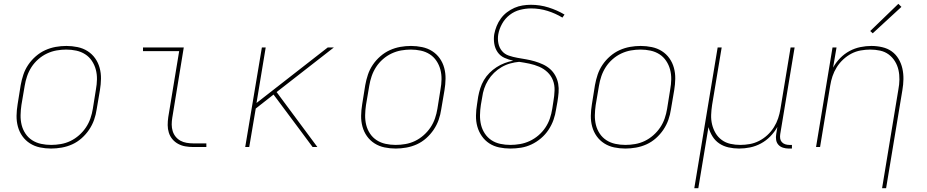

<svg xmlns="http://www.w3.org/2000/svg" viewBox="-20 -768 4840 1003"><path d="M247 8Q217 8 188.5 2Q160 -4 136.5 -19Q113 -34 97 -56.5Q81 -79 73.5 -106.5Q66 -134 66.5 -163.5Q67 -193 72 -223L88 -323Q93 -351 102 -378Q111 -405 127.5 -429.5Q144 -454 167 -474Q190 -494 216.5 -506Q243 -518 271 -523Q299 -528 327 -528Q356 -528 385 -522Q414 -516 437.5 -501Q461 -486 477 -463.5Q493 -441 500.5 -413.5Q508 -386 507.5 -356.5Q507 -327 502 -297L485 -197Q481 -169 471.5 -142Q462 -115 445.5 -90.5Q429 -66 406.5 -46Q384 -26 357.5 -14Q331 -2 302.5 3Q274 8 247 8ZM247 -11Q272 -11 298 -15.5Q324 -20 348 -31.5Q372 -43 393 -61.5Q414 -80 429 -102.5Q444 -125 452.5 -150Q461 -175 465 -200L481 -300Q486 -327 486.5 -353.5Q487 -380 480.5 -404.5Q474 -429 460 -450Q446 -471 425 -484.5Q404 -498 378.5 -503.5Q353 -509 326 -509Q301 -509 275.5 -504.5Q250 -500 225.5 -488.5Q201 -477 180 -458.5Q159 -440 144.5 -417.5Q130 -395 121.5 -370Q113 -345 109 -320L92 -220Q88 -193 87.5 -166.5Q87 -140 93 -115.5Q99 -91 113 -70Q127 -49 148 -35.5Q169 -22 194.5 -16.5Q220 -11 247 -11Z M989 0Q968 0 948 -3.5Q928 -7 910.5 -16.5Q893 -26 880.5 -41Q868 -56 862 -75Q856 -94 856 -114.5Q856 -135 859 -156L916 -501H727V-520H940L880 -153Q877 -135 877 -117.5Q877 -100 882 -83.5Q887 -67 897.5 -54Q908 -41 922.5 -33Q937 -25 954.5 -22Q972 -19 989 -19H1058V0Z M1261 0 1348 -520H1368L1320 -230L1692 -520H1724L1425 -287L1638 0H1613L1544 -93L1409 -274L1316 -201L1282 0Z M2047 8Q2017 8 1988.5 2Q1960 -4 1936.5 -19Q1913 -34 1897 -56.5Q1881 -79 1873.5 -106.5Q1866 -134 1866.5 -163.5Q1867 -193 1872 -223L1888 -323Q1893 -351 1902 -378Q1911 -405 1927.5 -429.5Q1944 -454 1967 -474Q1990 -494 2016.5 -506Q2043 -518 2071 -523Q2099 -528 2127 -528Q2156 -528 2185 -522Q2214 -516 2237.5 -501Q2261 -486 2277 -463.5Q2293 -441 2300.5 -413.5Q2308 -386 2307.5 -356.5Q2307 -327 2302 -297L2285 -197Q2281 -169 2271.5 -142Q2262 -115 2245.5 -90.5Q2229 -66 2206.5 -46Q2184 -26 2157.5 -14Q2131 -2 2102.5 3Q2074 8 2047 8ZM2047 -11Q2072 -11 2098 -15.5Q2124 -20 2148 -31.5Q2172 -43 2193 -61.5Q2214 -80 2229 -102.5Q2244 -125 2252.5 -150Q2261 -175 2265 -200L2281 -300Q2286 -327 2286.5 -353.5Q2287 -380 2280.5 -404.5Q2274 -429 2260 -450Q2246 -471 2225 -484.5Q2204 -498 2178.5 -503.5Q2153 -509 2126 -509Q2101 -509 2075.5 -504.5Q2050 -500 2025.5 -488.5Q2001 -477 1980 -458.5Q1959 -440 1944.5 -417.5Q1930 -395 1921.5 -370Q1913 -345 1909 -320L1892 -220Q1888 -193 1887.5 -166.5Q1887 -140 1893 -115.5Q1899 -91 1913 -70Q1927 -49 1948 -35.5Q1969 -22 1994.5 -16.5Q2020 -11 2047 -11Z M2646 8Q2616 8 2587.5 2Q2559 -4 2536 -19Q2513 -34 2497 -57Q2481 -80 2473.5 -107Q2466 -134 2466.5 -164Q2467 -194 2472 -223L2478 -263Q2482 -285 2489 -307Q2496 -329 2508 -349.5Q2520 -370 2537 -387Q2554 -404 2574 -417Q2594 -430 2616.5 -438.5Q2639 -447 2661 -451Q2637 -456 2615 -466Q2593 -476 2579.5 -495.5Q2566 -515 2562 -540Q2558 -565 2562 -590Q2566 -611 2574.5 -632Q2583 -653 2596.5 -671.5Q2610 -690 2628.5 -704Q2647 -718 2667.5 -727Q2688 -736 2710 -739.5Q2732 -743 2753 -743Q2801 -743 2845.5 -729Q2890 -715 2929 -692L2918 -676Q2882 -698 2840.5 -711Q2799 -724 2754 -724Q2726 -724 2696.5 -716.5Q2667 -709 2642.5 -690Q2618 -671 2603 -644Q2588 -617 2583 -589Q2579 -565 2583.5 -542Q2588 -519 2602 -502Q2616 -485 2638 -477.5Q2660 -470 2683 -466Q2706 -462 2729 -458Q2752 -454 2774 -447.5Q2796 -441 2816.5 -431.5Q2837 -422 2853.5 -407.5Q2870 -393 2881 -373Q2892 -353 2896 -330.5Q2900 -308 2898 -284Q2896 -260 2892 -236L2885 -197Q2881 -169 2871.5 -142Q2862 -115 2845.5 -90Q2829 -65 2806 -45.5Q2783 -26 2756.5 -13.5Q2730 -1 2702 3.5Q2674 8 2646 8ZM2646 -11Q2671 -11 2697 -15.5Q2723 -20 2747.5 -31.5Q2772 -43 2793 -61Q2814 -79 2829 -101.5Q2844 -124 2852.5 -149Q2861 -174 2865 -200L2871 -239Q2876 -267 2877 -295.5Q2878 -324 2868.5 -348.5Q2859 -373 2840 -391Q2821 -409 2796.5 -419.5Q2772 -430 2745.5 -435.5Q2719 -441 2692 -445Q2669 -443 2645.5 -436.5Q2622 -430 2600.5 -417.5Q2579 -405 2561 -387.5Q2543 -370 2530 -349Q2517 -328 2509.5 -305.5Q2502 -283 2499 -260L2492 -220Q2488 -194 2487.5 -167Q2487 -140 2493 -115.5Q2499 -91 2513 -70Q2527 -49 2547.5 -35.5Q2568 -22 2593.5 -16.5Q2619 -11 2646 -11Z M3247 8Q3217 8 3188.5 2Q3160 -4 3136.5 -19Q3113 -34 3097 -56.5Q3081 -79 3073.5 -106.5Q3066 -134 3066.5 -163.5Q3067 -193 3072 -223L3088 -323Q3093 -351 3102 -378Q3111 -405 3127.5 -429.5Q3144 -454 3167 -474Q3190 -494 3216.5 -506Q3243 -518 3271 -523Q3299 -528 3327 -528Q3356 -528 3385 -522Q3414 -516 3437.5 -501Q3461 -486 3477 -463.5Q3493 -441 3500.5 -413.5Q3508 -386 3507.5 -356.5Q3507 -327 3502 -297L3485 -197Q3481 -169 3471.5 -142Q3462 -115 3445.5 -90.5Q3429 -66 3406.5 -46Q3384 -26 3357.5 -14Q3331 -2 3302.5 3Q3274 8 3247 8ZM3247 -11Q3272 -11 3298 -15.5Q3324 -20 3348 -31.5Q3372 -43 3393 -61.5Q3414 -80 3429 -102.5Q3444 -125 3452.5 -150Q3461 -175 3465 -200L3481 -300Q3486 -327 3486.5 -353.5Q3487 -380 3480.5 -404.5Q3474 -429 3460 -450Q3446 -471 3425 -484.5Q3404 -498 3378.5 -503.5Q3353 -509 3326 -509Q3301 -509 3275.5 -504.5Q3250 -500 3225.5 -488.5Q3201 -477 3180 -458.5Q3159 -440 3144.5 -417.5Q3130 -395 3121.5 -370Q3113 -345 3109 -320L3092 -220Q3088 -193 3087.5 -166.5Q3087 -140 3093 -115.5Q3099 -91 3113 -70Q3127 -49 3148 -35.5Q3169 -22 3194.5 -16.5Q3220 -11 3247 -11Z M3607 215 3729 -520H3750L3700 -220Q3696 -194 3695 -168Q3694 -142 3700 -117.5Q3706 -93 3718.5 -72Q3731 -51 3751 -36.5Q3771 -22 3796 -16.5Q3821 -11 3847 -11Q3872 -11 3897 -15.5Q3922 -20 3945.5 -32Q3969 -44 3989 -62.5Q4009 -81 4023 -103.5Q4037 -126 4045 -150Q4053 -174 4057 -199L4110 -520H4131L4056 -68Q4054 -56 4055.5 -45Q4057 -34 4064 -26Q4071 -18 4081.5 -14.5Q4092 -11 4103 -11H4117V8H4100Q4085 8 4070.5 3.5Q4056 -1 4046.5 -11.5Q4037 -22 4034.5 -37Q4032 -52 4035 -68L4041 -105Q4026 -78 4004 -55.5Q3982 -33 3955 -18.5Q3928 -4 3899 2Q3870 8 3841 8Q3813 8 3786 2Q3759 -4 3737.5 -18.5Q3716 -33 3702 -55.5Q3688 -78 3681 -104L3628 215Z M4588 215 4673 -300Q4678 -326 4678.5 -352Q4679 -378 4673.5 -402.5Q4668 -427 4655 -448Q4642 -469 4622.5 -483.5Q4603 -498 4578 -503.5Q4553 -509 4526 -509Q4502 -509 4476.5 -504.5Q4451 -500 4428 -488Q4405 -476 4385 -457.5Q4365 -439 4351 -416.5Q4337 -394 4329 -370Q4321 -346 4317 -321L4264 0H4243L4329 -520H4350L4332 -415Q4347 -442 4369 -464.5Q4391 -487 4418 -501.5Q4445 -516 4474.5 -522Q4504 -528 4532 -528Q4561 -528 4589 -521.5Q4617 -515 4638.5 -499.5Q4660 -484 4674 -460.5Q4688 -437 4694 -410Q4700 -383 4699.5 -354.5Q4699 -326 4694 -297L4609 215ZM4539 -594 4526 -606 4673 -748 4689 -732Z"/></svg>

Font: Iosevka SS04 Th Ex Obl
Style: Regular
Weight: 100
Width: 7
Italic angle: -9°
Monospace: yes
Designer: Belleve Invis
Foundry: Belleve Invis
Version: Version 19.0.0; ttfautohint (v1.8.4)